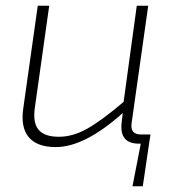

<svg xmlns="http://www.w3.org/2000/svg" viewBox="-20 -502 617 671"><path d="M501 0 479 149H443L472 0H465Q397 0 405 -73L409 -107Q276 12 175 12Q110 12 81 -22Q52 -56 61 -121L112 -482H152L102 -127Q94 -74 114.5 -49Q135 -24 186 -24Q235 -24 286 -53Q337 -82 412 -146L458 -482H498L440 -72Q434 -32 473 -32H506Z"/></svg>

Font: Exo 2.0 Extra Light
Style: Italic
Weight: 250
Italic angle: -8°
Designer: Natanael Gama
Version: Version 1.001;PS 001.001;hotconv 1.0.70;makeotf.lib2.5.58329